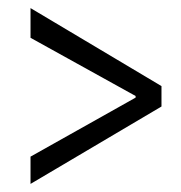

<svg xmlns="http://www.w3.org/2000/svg" viewBox="-20 -575 448 475"><path d="M55.5 -120V-187.5L315.5 -333.5V-337.5L55.5 -481.5V-555L379.5 -362V-311.5Z"/></svg>

Font: Libre Caslon Condensed Medium
Style: Regular
Weight: 500
Designer: Pablo Impallari, Rodrigo Fuenzalida, Katja Schimmel, Ertekin Erdin
Foundry: Pablo Impallari, Rodrigo Fuenzalida
Version: Version 2.000; ttfautohint (v1.8.4.7-5d5b);gftools[0.9.33]